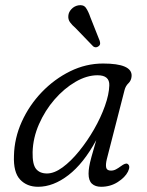

<svg xmlns="http://www.w3.org/2000/svg" viewBox="-20 -707 562 736"><path d="M389.5 -97Q384.5 -76.5 387 -64.8Q389.5 -53 405.5 -53Q415.5 -53 424.5 -57.8Q433.5 -62.5 443.5 -70Q461 -83 468.5 -79Q481.5 -71.5 470.5 -49Q459.5 -27 431.2 -9Q403 9 367.5 9Q345 9 332.2 -3Q319.5 -15 319.5 -41Q319.5 -53 321.8 -67.2Q324 -81.5 330.5 -105.2Q337 -129 349 -170Q300.5 -80.5 242.5 -35.8Q184.5 9 126 9Q83 9 57 -18.8Q31 -46.5 33.5 -110Q35 -177.5 63.5 -240.5Q92 -303.5 140.2 -353.8Q188.5 -404 249 -433.8Q309.5 -463.5 375 -463.5Q487 -463.5 484.5 -415.5Q483.5 -398.5 472.5 -388Q461.5 -377.5 457.5 -362ZM105 -124Q104 -77 118.2 -59.5Q132.5 -42 160 -42Q188 -42 220 -65.5Q252 -89 283.2 -127.5Q314.5 -166 340.5 -211.2Q366.5 -256.5 382.2 -300.8Q398 -345 399 -379.5Q400.5 -418.5 354 -418.5Q312.5 -418.5 269.2 -393.2Q226 -368 189.2 -325.8Q152.5 -283.5 129.5 -231Q106.5 -178.5 105 -124ZM326.5 -640.5 362 -551Q364 -545.5 363.8 -539.8Q363.5 -534 357.5 -529.5Q347.5 -522 337.5 -529L269.5 -599.5Q256 -611 248.2 -622Q240.5 -633 242 -647Q243 -660.5 253.8 -672Q264.5 -683.5 280 -686.5Q300 -690 309.2 -677Q318.5 -664 326.5 -640.5Z"/></svg>

Font: Fraunces 9pt S100 Light
Style: Italic
Weight: 300
Italic angle: -16°
Version: Version 1.000; ttfautohint (v1.8.3)